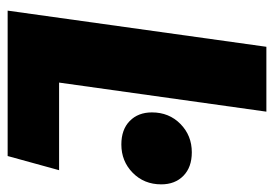

<svg xmlns="http://www.w3.org/2000/svg" viewBox="-130 -604 734 515"><g transform="rotate(90 237.5 -347.0)"><path d="M202 -138H437L399 0H9L106 -694H280ZM282 -387Q282 -433 313 -463.5Q344 -494 389 -494Q429 -494 452 -471.5Q475 -449 475 -412Q475 -366 444 -335.5Q413 -305 368 -305Q328 -305 305 -327.5Q282 -350 282 -387Z"/></g></svg>

Font: Fira Sans Condensed ExtraBold
Style: Italic
Weight: 800
Width: 3
Italic angle: -8°
Designer: bBox Type GmbH & Carrois Corporate GbR & Edenspiekermann AG
Foundry: bBox Type GmbH & Carrois Corporate GbR & Edenspiekermann AG
Version: Version 4.301